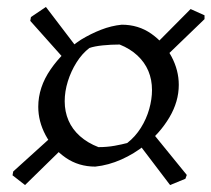

<svg xmlns="http://www.w3.org/2000/svg" viewBox="-20 -587 608 552"><path d="M254 -108Q206 -108 169 -133.5Q132 -159 111 -198.5Q90 -238 90 -280Q90 -336 125.5 -387.5Q161 -439 213 -473Q241 -490 270.5 -501.5Q300 -513 330 -516Q378 -516 415 -490Q452 -464 473 -424.5Q494 -385 494 -343Q494 -295 467 -249.5Q440 -204 397 -170Q366 -145 329 -128.5Q292 -112 254 -108ZM263 -164Q288 -164 310 -168Q332 -172 346 -176Q369 -194 385 -219.5Q401 -245 409 -273.5Q417 -302 417 -328Q417 -358 406.5 -383Q396 -408 375 -427.5Q354 -447 324 -459Q299 -459 275 -456.5Q251 -454 237 -449Q216 -433 200 -407.5Q184 -382 175 -353Q166 -324 166 -296Q166 -266 177 -240.5Q188 -215 210 -195.5Q232 -176 263 -164ZM16 -83 18 -94 165 -227 192 -192 52 -55ZM174 -407 67 -527 69 -538 112 -567 208 -441ZM429 -398 400 -432 528 -561 568 -543V-532ZM469 -55 371 -184 408 -218 517 -84 513 -73Z"/></svg>

Font: Labrada
Style: Italic
Weight: 400
Italic angle: -7°
Designer: Mercedes Jáuregui
Foundry: Omnibus-Type Team
Version: Version 1.000